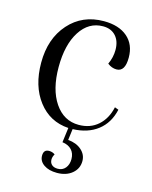

<svg xmlns="http://www.w3.org/2000/svg" viewBox="-101 -511 617 779"><g transform="rotate(15 208.0 -122.0)"><path d="M388 -112Q375 -54 333.5 -22Q292 10 229 12L223 59Q258 62 279.5 81Q301 100 301 127Q301 159 276.5 179.5Q252 200 213 200Q179 200 158 185.5Q137 171 137 148Q137 122 160 122Q174 122 185 130Q178 142 178 153Q178 167 187 175Q196 183 212 183Q232 183 244 168.5Q256 154 256 131Q256 107 242 92Q228 77 203 74L211 12Q132 7 84 -55.5Q36 -118 36 -216Q36 -317 92.5 -380.5Q149 -444 239 -444Q302 -444 338 -413Q374 -382 374 -327Q374 -268 338 -268Q318 -268 300 -282Q314 -312 314 -343Q314 -380 294.5 -401.5Q275 -423 241 -423Q181 -423 145 -367Q109 -311 109 -217Q109 -123 147 -67Q185 -11 248 -11Q296 -11 328.5 -39.5Q361 -68 372 -118Z"/></g></svg>

Font: Arapey Thin
Style: Regular
Weight: 100
Designer: Eduardo Rodriguez Tunni
Foundry: Eduardo Rodriguez Tunni
Version: Version 4.000;hotconv 1.0.109;makeotfexe 2.5.65596